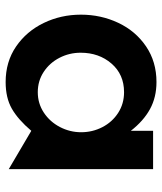

<svg xmlns="http://www.w3.org/2000/svg" viewBox="33 -597 575 681"><g transform="rotate(90 320.5 -256.5)"><path d="M307 -409Q348 -409 380.5 -388Q413 -367 431 -332Q449 -297 449 -257Q449 -217 430.5 -181.5Q412 -146 379.5 -124.5Q347 -103 307 -103Q267 -103 235 -124Q203 -145 185 -180Q167 -215 167 -255Q167 -320 205.5 -364.5Q244 -409 307 -409ZM580 -512H444V-433Q409 -478 367 -501Q325 -524 271 -524Q199 -524 144.5 -487Q90 -450 61 -388.5Q32 -327 32 -256Q32 -185 61.5 -124Q91 -63 145 -26Q199 11 271 11Q327 11 365.5 -11Q404 -33 444 -80L580 0Z"/></g></svg>

Font: Geom SemiBold
Style: Bold
Weight: 600
Version: Version 1.102